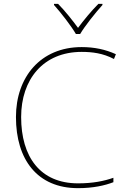

<svg xmlns="http://www.w3.org/2000/svg" viewBox="-20 -969 654 999"><path d="M375 -792H397C421 -833 476 -902 513 -943V-949H492C455 -912 414 -862 386 -824C358 -862 319 -912 282 -949H261V-943C298 -902 351 -833 375 -792ZM405 -699C460 -699 516 -692 573 -662L583 -687C528 -712 470 -724 405 -724C191 -724 63 -568 63 -360C63 -139 174 10 386 10C465 10 526 -4 570 -21V-44C522 -27 463 -15 386 -15C189 -15 90 -153 90 -360C90 -555 204 -699 405 -699Z"/></svg>

Font: Noto Sans Ethiopic Thin
Style: Regular
Weight: 100
Designer: Monotype Design Team
Foundry: Monotype Imaging Inc.
Version: Version 2.102